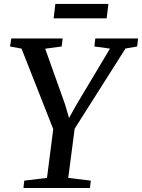

<svg xmlns="http://www.w3.org/2000/svg" viewBox="-20 -934 706 954"><path d="M96.5 0 100.5 -36.5 213.5 -50 244.5 -292.5 87 -692.5 30 -703 36 -743H291.5L286.5 -703L204.5 -692L303 -416L323 -347.5L360 -414L526.5 -692.5L449 -703L453.5 -743H666L661.5 -703L603.5 -693L351 -294.5L319 -50L431 -36.5L427 0ZM255 -914.5H518.5L510 -843H246.5Z"/></svg>

Font: Merriweather Text Regular
Style: Italic
Weight: 400
Italic angle: -7.8°
Designer: Eben Sorkin
Foundry: Eben Sorkin
Version: Version 2.100; ttfautohint (v1.7.19-72a1) -l 8 -r 50 -G 200 